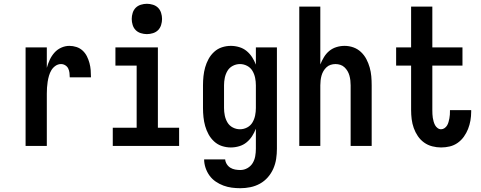

<svg xmlns="http://www.w3.org/2000/svg" viewBox="-20 -770 2540 1013"><path d="M115 0V-520H227V-412Q233 -434 242.5 -454.5Q252 -475 267 -492Q282 -509 303 -518.5Q324 -528 346 -528Q365 -528 383.5 -522Q402 -516 416 -503Q430 -490 438.5 -473Q447 -456 452 -437.5Q457 -419 458.5 -400Q460 -381 460 -362H348Q348 -374 346.5 -386Q345 -398 340 -408.5Q335 -419 324.5 -425.5Q314 -432 302 -432Q286 -432 272.5 -422.5Q259 -413 251 -399.5Q243 -386 238.5 -370.5Q234 -355 231.5 -339Q229 -323 228 -307.5Q227 -292 227 -276V0Z M575 0V-96H701V-424H589V-520H813V-96H925V0ZM755 -590Q739 -590 723 -595Q707 -600 696 -611Q685 -622 680 -638Q675 -654 675 -670Q675 -686 680 -702Q685 -718 696 -729Q707 -740 723 -745Q739 -750 755 -750Q771 -750 787 -745Q803 -740 814 -729Q825 -718 830 -702Q835 -686 835 -670Q835 -654 830 -638Q825 -622 814 -611Q803 -600 787 -595Q771 -590 755 -590Z M1248 223Q1225 223 1202.5 220Q1180 217 1158.5 209Q1137 201 1118 188Q1099 175 1085.5 156.5Q1072 138 1064.5 115.5Q1057 93 1057 71H1168Q1169 84 1176.5 96Q1184 108 1195.5 115Q1207 122 1220.5 124.5Q1234 127 1248 127Q1268 127 1285.5 117Q1303 107 1313 90.5Q1323 74 1326.5 54.5Q1330 35 1330 15V-91Q1322 -70 1310 -51.5Q1298 -33 1281 -19Q1264 -5 1242 1.5Q1220 8 1198 8Q1174 8 1151 0.5Q1128 -7 1110 -23.5Q1092 -40 1080.5 -61Q1069 -82 1062.5 -105Q1056 -128 1053.5 -152Q1051 -176 1051 -200V-320Q1051 -344 1053.5 -368Q1056 -392 1062.5 -415Q1069 -438 1080.5 -459Q1092 -480 1110 -496.5Q1128 -513 1151 -520.5Q1174 -528 1198 -528Q1220 -528 1242 -521.5Q1264 -515 1281 -501Q1298 -487 1310 -468.5Q1322 -450 1330 -429V-520H1441V15Q1441 42 1437 68.5Q1433 95 1422 120Q1411 145 1393 165.5Q1375 186 1351.5 199Q1328 212 1301.5 217.5Q1275 223 1248 223ZM1246 -88Q1266 -88 1284 -97.5Q1302 -107 1312 -124Q1322 -141 1326 -160.5Q1330 -180 1330 -200V-320Q1330 -340 1326 -359.5Q1322 -379 1312 -396Q1302 -413 1284 -422.5Q1266 -432 1246 -432Q1226 -432 1208 -422.5Q1190 -413 1180 -396Q1170 -379 1166 -359.5Q1162 -340 1162 -320V-200Q1162 -180 1166 -160.5Q1170 -141 1180 -124Q1190 -107 1208 -97.5Q1226 -88 1246 -88Z M1559 0V-735H1670V-430Q1678 -450 1689.5 -469Q1701 -488 1717.5 -501.5Q1734 -515 1755 -521.5Q1776 -528 1798 -528Q1822 -528 1844.5 -520Q1867 -512 1884.5 -495.5Q1902 -479 1913 -458Q1924 -437 1930.5 -414Q1937 -391 1939 -367.5Q1941 -344 1941 -320V0H1830V-320Q1830 -333 1828.5 -346Q1827 -359 1823.5 -371.5Q1820 -384 1813.5 -395Q1807 -406 1797.5 -415Q1788 -424 1775.5 -428Q1763 -432 1750 -432Q1737 -432 1724.5 -428Q1712 -424 1702.5 -415Q1693 -406 1686.5 -395Q1680 -384 1676.5 -371.5Q1673 -359 1671.5 -346Q1670 -333 1670 -320V0Z M2307 8Q2284 8 2260.5 2Q2237 -4 2217.5 -18Q2198 -32 2184.5 -52Q2171 -72 2163 -94.5Q2155 -117 2152 -141Q2149 -165 2149 -189V-424H2070V-520H2149V-735H2261V-520H2420V-424H2261V-189Q2261 -178 2261.5 -168Q2262 -158 2263.5 -148Q2265 -138 2268 -128Q2271 -118 2275.5 -109.5Q2280 -101 2288.5 -94.5Q2297 -88 2307 -88Q2317 -88 2325.5 -94Q2334 -100 2339 -108.5Q2344 -117 2346.5 -126.5Q2349 -136 2351 -145.5Q2353 -155 2353.5 -165Q2354 -175 2354 -184V-189H2466V-180Q2466 -157 2462 -134Q2458 -111 2449.5 -89.5Q2441 -68 2427.5 -49Q2414 -30 2395 -16.5Q2376 -3 2353.5 2.5Q2331 8 2307 8Z"/></svg>

Font: Iosevka Fixed
Style: Bold
Weight: 700
Monospace: yes
Designer: Belleve Invis
Foundry: Belleve Invis
Version: Version 32.3.0